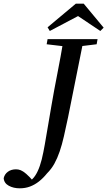

<svg xmlns="http://www.w3.org/2000/svg" viewBox="-141 -876 582 1041"><path d="M-121 90Q-116 68 -98 55Q-80 42 -54 42Q-41 42 -28.5 47Q-16 52 1 66.5Q18 81 43 110V117H16V110Q36 97 50 76Q64 55 75 23Q86 -9 94 -51Q98 -69 101.5 -90.5Q105 -112 110 -140Q115 -168 121.5 -207Q128 -246 137 -298Q152 -386 170 -477Q188 -568 204 -664H313L228 -240Q216 -183 205.5 -137Q195 -91 182.5 -54.5Q170 -18 154 11Q138 40 114 64Q93 90 70 108Q47 126 21.5 135.5Q-4 145 -34 145Q-68 145 -93.5 131Q-119 117 -121 90ZM112 -636 117 -664H388L383 -636L268 -622H231ZM313 -856 421 -726 403 -708 261 -803H309L129 -708L117 -728L270 -856Z"/></svg>

Font: Source Serif 4 48pt SemiBold
Style: Italic
Weight: 600
Italic angle: -12°
Designer: Frank Grießhammer
Foundry: Adobe Systems Incorporated
Version: Version 4.004;hotconv 1.0.116;makeotfexe 2.5.65601